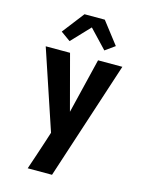

<svg xmlns="http://www.w3.org/2000/svg" viewBox="-141 -851 882 1152"><g transform="rotate(15 300.0 -275.5)"><path d="M147 215Q163 168 178.5 121.5Q194 75 209 29L227 -27L62 -520H213L304 -178L387 -520H538L298 215ZM192 -587 132 -630 237 -766H363L468 -630L408 -587L300 -701Z"/></g></svg>

Font: Iosevka Aile Heavy
Style: Regular
Weight: 900
Designer: Belleve Invis
Foundry: Belleve Invis
Version: Version 31.1.0; ttfautohint (v1.8.4)